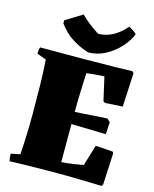

<svg xmlns="http://www.w3.org/2000/svg" viewBox="-132 -991 871 1083"><g transform="rotate(15 304.0 -449.0)"><path d="M30 5Q25 -18 25 -38L79 -49Q83 -105 85 -170Q87 -235 87 -290Q87 -367 85.5 -451Q84 -535 79 -602L25 -622Q25 -632 26 -641Q27 -650 30 -660Q167 -660 279.5 -660.5Q392 -661 467.5 -662.5Q543 -664 568 -665L577 -656L567 -458Q542 -457 516.5 -455.5Q491 -454 465 -452L454 -459L423 -596Q410 -596 388 -594Q366 -592 347 -590Q328 -588 320 -587Q319 -564 317 -522.5Q315 -481 314 -436.5Q313 -392 313 -359L500 -371L519 -355L515 -283L313 -288V-66Q350 -68 387 -74Q424 -80 440 -83L477 -205Q503 -204 528.5 -202Q554 -200 579 -198L583 -189L574 -5L567 5Q536 4 493.5 3Q451 2 405.5 1Q360 0 319 0Q250 0 190 1Q130 2 88.5 3Q47 4 30 5ZM299 -703 287 -707Q244 -721 201.5 -748Q159 -775 122 -825V-843L220 -903Q242 -880 268.5 -859.5Q295 -839 326 -819Q374 -819 416 -843.5Q458 -868 485 -903Q497 -898 511 -888.5Q525 -879 532 -871Q515 -829 479.5 -790.5Q444 -752 397.5 -727.5Q351 -703 299 -703Z"/></g></svg>

Font: Labrada Black
Style: Regular
Weight: 900
Designer: Mercedes Jáuregui
Foundry: Omnibus-Type Team
Version: Version 1.000; ttfautohint (v1.8.4.7-5d5b)